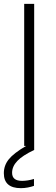

<svg xmlns="http://www.w3.org/2000/svg" viewBox="-30 -760 294 1000"><path d="M96 -740H148V21Q87 50 60 78.5Q33 107 33 140Q33 182 85 182Q99 182 115 179.5Q131 177 147 172V208Q133 213 115 216.5Q97 220 79 220Q-10 220 -10 142Q-10 102 15.5 70Q41 38 106 0H96Z"/></svg>

Font: Encode Sans Normal
Style: ExtraLight
Weight: 200
Designer: Pablo Impallari, Andres Torresi
Foundry: Pablo Impallari, Andres Torresi
Version: Version 1.000; ttfautohint (v1.00) -l 8 -r 50 -G 200 -x 14 -